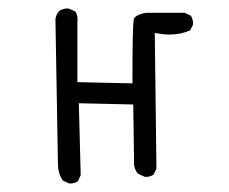

<svg xmlns="http://www.w3.org/2000/svg" viewBox="-20 -434 540 453"><path d="M142.1 -1.5Q143.6 -1 146.7 -1Q149.9 -1 154.5 -2.2Q159.2 -3.4 163.6 -6.3L170.4 -20.5L166 -190.4L294.4 -187.5L296.4 -43.9Q297.9 -33.7 305.2 -24.4L320.8 -17.1Q322.3 -16.6 323.2 -16.6Q334.5 -16.6 342.3 -22L349.1 -36.1L345.2 -356L360.4 -354Q370.6 -352.5 376.5 -352.5Q394.5 -352.5 406.5 -355.2Q418.5 -357.9 428.7 -362.3L435.1 -375.5Q435.5 -377 435.5 -377.9Q435.5 -389.2 430.2 -397L416 -403.8H324.2Q296.9 -398.4 295.4 -387.2Q292.5 -367.2 292.5 -251V-237.3L162.6 -240.2V-382.3Q163.1 -385.7 163.1 -387.7Q163.1 -398.9 157.7 -406.7L143.1 -413.6Q141.6 -414.1 138.2 -414.1Q134.8 -414.1 129.2 -412.6Q123.5 -411.1 118.7 -407.2Q112.3 -399.4 110.8 -388.7L116.7 -46.9Q116.7 -25.4 127.9 -8.3Z"/></svg>

Font: NaikaiFont
Style: ExtraLight
Weight: 200
Version: Version 1.89